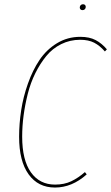

<svg xmlns="http://www.w3.org/2000/svg" viewBox="-20 -862 517 892"><path d="M363.3 -814.9Q357.4 -814.9 354 -818.4Q350.6 -821.8 350.6 -827.1Q350.6 -833.5 354.7 -837.9Q358.9 -842.3 365.7 -842.3Q371.6 -842.3 375 -838.9Q378.4 -835.4 378.4 -830.1Q378.4 -823.7 374.3 -819.3Q370.1 -814.9 363.3 -814.9ZM353 -690.9Q395.5 -690.9 424.3 -675.8Q453.1 -660.6 476.6 -632.8L467.3 -623Q443.8 -649.9 417.5 -663.6Q391.1 -677.2 352.5 -677.2Q305.2 -677.2 264.4 -657Q223.6 -636.7 195.1 -601.8Q166.5 -566.9 144.3 -522.2Q122.1 -477.5 109.1 -426.3Q96.2 -375 89.6 -325.2Q83 -275.4 83 -227.1Q83 -118.7 123.5 -61.5Q164.1 -4.4 235.8 -4.4Q278.8 -4.4 311.3 -20Q343.8 -35.6 374.5 -62.5L382.8 -51.8Q314.5 9.3 235.4 9.3Q157.2 9.3 113 -52Q68.8 -113.3 68.8 -226.6Q68.8 -287.6 78.4 -349.9Q87.9 -412.1 109.9 -474.1Q131.8 -536.1 163.8 -583.7Q195.8 -631.3 244.6 -661.1Q293.5 -690.9 353 -690.9Z"/></svg>

Font: Fira Sans Compressed Hair
Style: Italic
Weight: 100
Width: 3
Italic angle: -8°
Designer: Carrois Corporate & Edenspiekermann AG
Foundry: Carrois Corporate GbR & Edenspiekermann AG
Version: Version 4.203;PS 004.203;hotconv 1.0.88;makeotf.lib2.5.64775